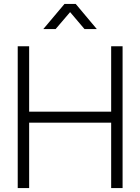

<svg xmlns="http://www.w3.org/2000/svg" viewBox="-20 -955 712 975"><path d="M262.5 -807.5 336 -893.5 409 -807.5H471.5L364.5 -935H307.5L200 -807.5ZM128 0V-332H544.5V0H602.5V-720H544.5V-388H128V-720H70V0Z"/></svg>

Font: Vela Sans Light
Style: Regular
Weight: 300
Designer: Principal design: Mikhail Sharanda - project Manrope.
Design modification: Ravid Balaliev
Foundry: Mikhail Sharanda
Version: Version 1.001